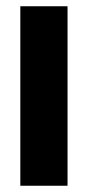

<svg xmlns="http://www.w3.org/2000/svg" viewBox="-20 -594 281 614"><path d="M45 -574H196V0H45Z"/></svg>

Font: Khand Black
Style: Regular
Weight: 900
Designer: Sanchit Sawaria and Jyotish Sonowal (Devanagari), Satya Rajpurohit (Latin)
Foundry: Indian Type Foundry
Version: Version 2.000;PS 1.0;hotconv 1.0.79;makeotf.lib2.5.61930